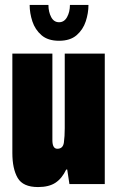

<svg xmlns="http://www.w3.org/2000/svg" viewBox="-20 -745 477 777"><path d="M219 -580Q174 -580 148 -602.5Q122 -625 111 -658.5Q100 -692 100 -725H176Q176 -697 187 -676Q198 -655 219 -655Q240 -655 251.5 -676Q263 -697 263 -725H338Q338 -692 327 -658.5Q316 -625 290 -602.5Q264 -580 219 -580ZM134 12Q73 12 51.5 -25Q30 -62 30 -126V-528H192V-178Q192 -143 212 -143Q235 -143 238.5 -168Q242 -193 242 -226V-528H404V0H261L252 -59H248Q231 -23 204.5 -5.5Q178 12 134 12Z"/></svg>

Font: Archivo ExtraCondensed Black
Style: Regular
Weight: 900
Width: 2
Designer: Hector Gatti
Foundry: Omnibus-Type
Version: Version 2.001; ttfautohint (v1.8.3)